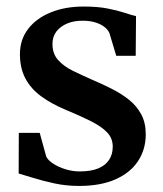

<svg xmlns="http://www.w3.org/2000/svg" viewBox="-20 -572 511 602"><path d="M227.5 11Q187.5 11 150.5 3Q113.5 -5 84.2 -14.2Q55 -23.5 38.5 -28L39 -155.5H104.5L125 -81Q130.5 -69.5 147 -58.8Q163.5 -48 185.8 -41.2Q208 -34.5 230 -34.5Q265 -34.5 288 -44Q311 -53.5 322.2 -71Q333.5 -88.5 333.5 -112Q333.5 -138.5 315.8 -157Q298 -175.5 265.2 -192Q232.5 -208.5 186.5 -227.5Q141 -246.5 108.8 -270.2Q76.5 -294 59.5 -326.2Q42.5 -358.5 42.5 -402.5Q42.5 -447.5 68 -481Q93.5 -514.5 138.8 -533Q184 -551.5 242.5 -551.5Q286.5 -551.5 318 -545.2Q349.5 -539 371 -531.8Q392.5 -524.5 406.5 -521.5L405.5 -397H344.5L323 -468.5Q318.5 -479 306.8 -488Q295 -497 278 -502Q261 -507 240.5 -507Q213.5 -507.5 191.8 -498.8Q170 -490 157.2 -473.8Q144.5 -457.5 144.5 -434Q144.5 -403.5 162.2 -383.8Q180 -364 208.5 -350Q237 -336 269 -322Q301 -308.5 331 -293.2Q361 -278 385 -258.8Q409 -239.5 423 -213.2Q437 -187 437 -151Q437 -104 413.2 -67.5Q389.5 -31 342.8 -10Q296 11 227.5 11Z"/></svg>

Font: Merriweather 60pt SemiBold
Style: Regular
Weight: 600
Version: Version 2.100